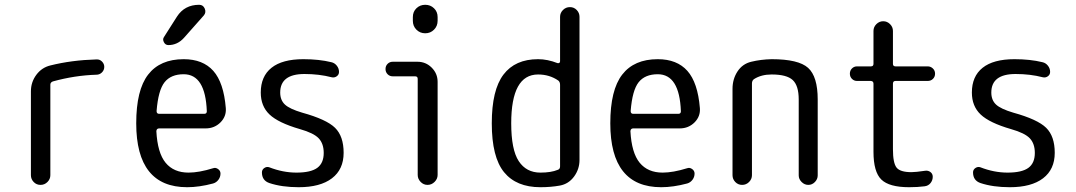

<svg xmlns="http://www.w3.org/2000/svg" viewBox="-20 -780 4540 810"><path d="M110.4 -41V-394.5Q110.4 -433.6 133.3 -464.4Q156.2 -495.1 192.4 -503.9Q282.2 -526.4 386.7 -529.3Q400.4 -530.3 410.2 -520.5Q419.9 -510.7 419.9 -498Q419.9 -484.4 410.2 -474.6Q400.4 -464.8 386.7 -464.8Q294.9 -461.9 203.1 -436.5Q192.4 -432.6 192.4 -422.9V-41Q192.4 -24.4 180.2 -12.2Q168 0 150.9 0Q133.8 0 122.1 -12.2Q110.4 -24.4 110.4 -41Z M754.9 -466.8Q701.2 -466.8 674.3 -433.1Q647.5 -399.4 640.6 -311.5Q640.6 -299.8 651.4 -299.8H841.8Q852.5 -299.8 852.5 -310.5Q846.7 -466.8 754.9 -466.8ZM769.5 9.8Q554.7 9.8 554.7 -259.8Q554.7 -400.4 605 -465.3Q655.3 -530.3 754.9 -530.3Q835.9 -530.3 879.9 -481Q923.8 -431.6 932.6 -324.2Q935.5 -289.1 910.2 -263.7Q884.8 -238.3 847.7 -238.3H651.4Q640.6 -238.3 639.6 -226.6Q644.5 -134.8 678.7 -93.3Q712.9 -51.8 775.4 -51.8Q819.3 -51.8 878.9 -70.3Q889.6 -74.2 899.9 -66.9Q910.2 -59.6 910.2 -47.9Q910.2 -33.2 901.4 -21.5Q892.6 -9.8 878.9 -5.9Q820.3 9.8 769.5 9.8ZM726.6 -710Q758.8 -759.8 820.3 -759.8Q836.9 -759.8 843.8 -743.7Q850.6 -727.5 839.8 -714.8L755.9 -620.1Q728.5 -589.8 690.4 -589.8Q677.7 -589.8 671.4 -602.1Q665 -614.3 671.9 -624Z M1245.1 -235.4Q1154.3 -261.7 1117.2 -296.9Q1080.1 -332 1080.1 -389.6Q1080.1 -458 1125.5 -494.1Q1170.9 -530.3 1259.8 -530.3Q1326.2 -530.3 1377.9 -517.6Q1391.6 -514.6 1400.9 -502.9Q1410.2 -491.2 1410.2 -476.6Q1410.2 -464.8 1400.4 -458Q1390.6 -451.2 1378.9 -454.1Q1326.2 -467.8 1264.6 -467.8Q1162.1 -467.8 1162.1 -389.6Q1162.1 -357.4 1182.1 -338.9Q1202.1 -320.3 1254.9 -304.7Q1357.4 -276.4 1393.6 -240.7Q1429.7 -205.1 1429.7 -135.3Q1429.7 -65.4 1380.4 -27.8Q1331.1 9.8 1240.2 9.8Q1168.9 9.8 1116.2 -7.8Q1085 -18.6 1085 -52.7Q1085 -64.5 1095.2 -71.3Q1105.5 -78.1 1116.2 -74.2Q1173.8 -51.8 1230.5 -51.8Q1291 -51.8 1318.4 -71.8Q1345.7 -91.8 1345.7 -134.8Q1345.7 -173.8 1324.7 -196.3Q1303.7 -218.8 1245.1 -235.4Z M1636.7 -458Q1624 -458 1615.2 -466.8Q1606.4 -475.6 1606.4 -488.8Q1606.4 -502 1615.2 -510.7Q1624 -519.5 1636.7 -519.5H1741.2Q1776.4 -519.5 1801.3 -494.6Q1826.2 -469.7 1826.2 -434.6V-42Q1826.2 -25.4 1813.5 -12.7Q1800.8 0 1783.7 0Q1766.6 0 1754.4 -12.7Q1742.2 -25.4 1742.2 -42V-447.3Q1742.2 -458 1731.4 -458ZM1721.7 -708Q1721.7 -730.5 1736.8 -745.1Q1752 -759.8 1773.9 -759.8Q1795.9 -759.8 1811 -745.1Q1826.2 -730.5 1826.2 -708V-692.4Q1826.2 -669.9 1811 -654.8Q1795.9 -639.6 1773.9 -639.6Q1752 -639.6 1736.8 -654.8Q1721.7 -669.9 1721.7 -692.4Z M2250 -465.8Q2136.7 -465.8 2136.7 -259.8Q2136.7 -148.4 2168.5 -100.1Q2200.2 -51.8 2259.8 -51.8Q2304.7 -51.8 2333 -63.5Q2342.8 -66.4 2342.8 -78.1V-421.9Q2342.8 -434.6 2335 -440.4Q2297.9 -465.8 2250 -465.8ZM2259.8 9.8Q2158.2 9.8 2106.4 -53.7Q2054.7 -117.2 2054.7 -259.8Q2054.7 -400.4 2104 -465.3Q2153.3 -530.3 2250 -530.3Q2290 -530.3 2332 -513.7Q2335.9 -512.7 2339.4 -514.6Q2342.8 -516.6 2342.8 -521.5V-709Q2342.8 -725.6 2355 -737.8Q2367.2 -750 2384.3 -750Q2401.4 -750 2413.1 -737.8Q2424.8 -725.6 2424.8 -709V-105.5Q2424.8 -66.4 2401.9 -35.2Q2378.9 -3.9 2341.8 2.9Q2303.7 9.8 2259.8 9.8Z M2754.9 -466.8Q2701.2 -466.8 2674.3 -433.1Q2647.5 -399.4 2640.6 -311.5Q2640.6 -299.8 2651.4 -299.8H2841.8Q2852.5 -299.8 2852.5 -310.5Q2846.7 -466.8 2754.9 -466.8ZM2769.5 9.8Q2554.7 9.8 2554.7 -259.8Q2554.7 -400.4 2605 -465.3Q2655.3 -530.3 2754.9 -530.3Q2835.9 -530.3 2879.9 -481Q2923.8 -431.6 2932.6 -324.2Q2935.5 -289.1 2910.2 -263.7Q2884.8 -238.3 2847.7 -238.3H2651.4Q2640.6 -238.3 2639.6 -226.6Q2644.5 -134.8 2678.7 -93.3Q2712.9 -51.8 2775.4 -51.8Q2819.3 -51.8 2878.9 -70.3Q2889.6 -74.2 2899.9 -66.9Q2910.2 -59.6 2910.2 -47.9Q2910.2 -33.2 2901.4 -21.5Q2892.6 -9.8 2878.9 -5.9Q2820.3 9.8 2769.5 9.8Z M3070.3 -41V-405.3Q3070.3 -446.3 3091.3 -478.5Q3112.3 -510.7 3149.4 -519.5Q3189.5 -529.3 3235.4 -530.3Q3348.6 -530.3 3389.2 -493.7Q3429.7 -457 3429.7 -360.4V-40Q3429.7 -24.4 3418 -12.2Q3406.2 0 3390.1 0Q3374 0 3361.8 -12.2Q3349.6 -24.4 3349.6 -40V-360.4Q3349.6 -418.9 3324.2 -442.4Q3298.8 -465.8 3235.4 -465.8Q3191.4 -465.8 3161.1 -446.3Q3152.3 -440.4 3152.3 -427.7V-41Q3152.3 -24.4 3140.1 -12.2Q3127.9 0 3110.8 0Q3093.8 0 3082 -12.2Q3070.3 -24.4 3070.3 -41Z M3595.7 -438.5Q3583 -438.5 3574.2 -447.3Q3565.4 -456.1 3565.4 -469.2Q3565.4 -482.4 3574.2 -491.2Q3583 -500 3595.7 -500H3654.3Q3665 -500 3665 -510.7V-649.4Q3665 -666 3677.2 -678.2Q3689.5 -690.4 3706.1 -690.4Q3722.7 -690.4 3734.9 -678.2Q3747.1 -666 3747.1 -649.4V-510.7Q3747.1 -500 3757.8 -500H3893.6Q3906.2 -500 3915.5 -491.2Q3924.8 -482.4 3924.8 -469.2Q3924.8 -456.1 3916 -447.3Q3907.2 -438.5 3893.6 -438.5H3757.8Q3747.1 -438.5 3747.1 -426.8V-150.4Q3747.1 -92.8 3762.2 -73.2Q3777.3 -53.7 3825.2 -53.7Q3842.8 -53.7 3882.8 -59.6Q3895.5 -61.5 3905.3 -54.2Q3915 -46.9 3915 -34.2Q3915 -19.5 3905.8 -7.8Q3896.5 3.9 3880.9 5.9Q3851.6 9.8 3815.4 9.8Q3731.4 9.8 3698.2 -22.5Q3665 -54.7 3665 -139.6V-426.8Q3665 -437.5 3654.3 -438.5Z M4245.1 -235.4Q4154.3 -261.7 4117.2 -296.9Q4080.1 -332 4080.1 -389.6Q4080.1 -458 4125.5 -494.1Q4170.9 -530.3 4259.8 -530.3Q4326.2 -530.3 4377.9 -517.6Q4391.6 -514.6 4400.9 -502.9Q4410.2 -491.2 4410.2 -476.6Q4410.2 -464.8 4400.4 -458Q4390.6 -451.2 4378.9 -454.1Q4326.2 -467.8 4264.6 -467.8Q4162.1 -467.8 4162.1 -389.6Q4162.1 -357.4 4182.1 -338.9Q4202.1 -320.3 4254.9 -304.7Q4357.4 -276.4 4393.6 -240.7Q4429.7 -205.1 4429.7 -135.3Q4429.7 -65.4 4380.4 -27.8Q4331.1 9.8 4240.2 9.8Q4168.9 9.8 4116.2 -7.8Q4085 -18.6 4085 -52.7Q4085 -64.5 4095.2 -71.3Q4105.5 -78.1 4116.2 -74.2Q4173.8 -51.8 4230.5 -51.8Q4291 -51.8 4318.4 -71.8Q4345.7 -91.8 4345.7 -134.8Q4345.7 -173.8 4324.7 -196.3Q4303.7 -218.8 4245.1 -235.4Z"/></svg>

Font: Rounded-X Mgen+ 1mn regular
Style: Regular
Weight: 400
Designer: [Source Han Sans]
Ryoko NISHIZUKA  (kana & ideographs); Paul D. Hunt (Latin, Greek & Cyrillic); Wenlong ZHANG  (bopomofo
Version: Version 1.059.20150602